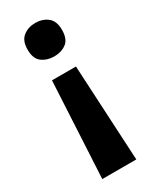

<svg xmlns="http://www.w3.org/2000/svg" viewBox="-190 -596 665 826"><g transform="rotate(-30 143.0 -183.0)"><path d="M82 -296H201L226 180H57ZM228 -463Q228 -417.2 203.2 -398.6Q178.3 -380 142.5 -380Q108 -380 82.5 -398.5Q57 -417 57 -462.6Q57 -507 82.4 -526.5Q107.9 -546 142.3 -546Q178 -546 203 -526.5Q228 -506.9 228 -463Z"/></g></svg>

Font: Noto Sans Myanmar
Style: Regular
Weight: 400
Designer: Monotype Design Team
Foundry: Monotype Imaging Inc.
Version: Version 2.107